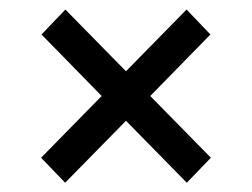

<svg xmlns="http://www.w3.org/2000/svg" viewBox="-20 -458 542 413"><path d="M198.7 -251.5 69.3 -383.8 120.6 -437.5 251 -304.7 381.3 -437.5 432.6 -383.8 303.2 -251.5 433.6 -118.7 381.8 -64.9 251 -198.2 120.1 -64.9 68.4 -118.7Z"/></svg>

Font: Vazirmatn UI
Style: Regular
Weight: 400
Designer: Saber Rastikerdar
Foundry: Saber Rastikerdar
Version: Version 33.003